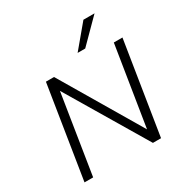

<svg xmlns="http://www.w3.org/2000/svg" viewBox="-207 -1104 1226 1271"><g transform="rotate(-30 406.0 -468.0)"><path d="M74 0 186 -705H248L608 -97L705 -705H771L659 0H597L236 -606L140 0ZM463 -765 606 -936H691L521 -765Z"/></g></svg>

Font: Nunito Sans 7pt Light
Style: Italic
Weight: 300
Italic angle: -9°
Designer: Vernon Adams
Foundry: Vernon Adams
Version: Version 3.101;gftools[0.9.27]